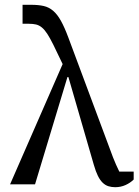

<svg xmlns="http://www.w3.org/2000/svg" viewBox="-20 -768 579 800"><path d="M241 -501 202 -582Q188 -610 177 -627Q166 -644 154.5 -653.5Q143 -663 130 -666Q117 -669 100 -669H74V-748H110Q140 -748 162 -743Q184 -738 201.5 -723Q219 -708 234 -681Q249 -654 265 -611L451 -112Q456 -99 463.5 -82Q471 -65 477 -53H537V-20Q523 -6 503 3Q483 12 460 12Q445 12 432 8Q419 4 408 -6.5Q397 -17 388 -35Q379 -53 371 -81L265 -447H261L126 0H22Z"/></svg>

Font: IBM Plex Serif
Style: Regular
Weight: 400
Designer: Mike Abbink, Paul van der Laan, Pieter van Rosmalen
Foundry: Bold Monday
Version: Version 3.001